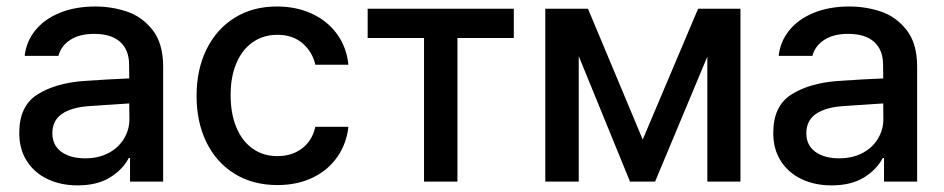

<svg xmlns="http://www.w3.org/2000/svg" viewBox="-20 -557 2896 589"><path d="M237.3 -308.6Q270.5 -311 309.8 -313.2Q349.1 -315.4 376.5 -316.4L376 -358.4Q376 -403.8 348.6 -428.5Q321.3 -453.1 268.6 -453.1Q224.1 -453.1 195.8 -434.8Q167.5 -416.5 159.2 -385.7H55.7Q60.5 -429.7 88.4 -464.1Q116.2 -498.5 163.8 -517.8Q211.4 -537.1 272.5 -537.1Q322.8 -537.1 369.4 -521.5Q416 -505.9 448.2 -464.8Q480.5 -423.8 480.5 -352.5V0H378.9V-72.3H375Q356.9 -37.1 317.6 -12.7Q278.3 11.7 217.8 11.7Q167 11.7 126.5 -7.3Q85.9 -26.4 62.5 -62.7Q39.1 -99.1 39.1 -149.4Q39.1 -231.9 94.7 -267.1Q150.4 -302.2 237.3 -308.6ZM241.2 -71.3Q282.2 -71.3 313 -87.6Q343.8 -104 360.4 -131.6Q377 -159.2 377 -191.4L376.5 -239.7L252 -231.4Q198.7 -227.5 169.7 -207.3Q140.6 -187 140.6 -148.4Q140.6 -111.3 168.2 -91.3Q195.8 -71.3 241.2 -71.3Z M583 -262.7Q583 -343.3 613.5 -405.5Q644 -467.8 699.7 -502.4Q755.4 -537.1 829.1 -537.1Q889.2 -537.1 937 -514.9Q984.9 -492.7 1014.2 -452.1Q1043.5 -411.6 1048.8 -358.4H947.3Q938.5 -397.9 908.2 -424.1Q877.9 -450.2 831.1 -450.2Q788.1 -450.2 755.6 -427.7Q723.1 -405.3 705.3 -363.5Q687.5 -321.8 687.5 -265.6Q687.5 -208 705.3 -165.8Q723.1 -123.5 755.4 -100.8Q787.6 -78.1 831.1 -78.1Q875.5 -78.1 906.7 -101.8Q938 -125.5 947.3 -168H1048.8Q1043 -116.2 1014.9 -75.7Q986.8 -35.2 939.5 -12.2Q892.1 10.7 831.1 10.7Q755.4 10.7 699.2 -24.2Q643.1 -59.1 613 -121.1Q583 -183.1 583 -262.7Z M1107.9 -530.3H1556.2V-440.4H1383.3V0H1280.8V-440.4H1107.9Z M2121.6 -530.3H2251.5V0H2149.9V-383.3L1989.7 0H1912.6L1755.4 -384.8V0H1652.8V-530.3H1783.7L1951.7 -128.9Z M2550.3 -308.6Q2583.5 -311 2622.8 -313.2Q2662.1 -315.4 2689.5 -316.4L2689 -358.4Q2689 -403.8 2661.6 -428.5Q2634.3 -453.1 2581.5 -453.1Q2537.1 -453.1 2508.8 -434.8Q2480.5 -416.5 2472.2 -385.7H2368.7Q2373.5 -429.7 2401.4 -464.1Q2429.2 -498.5 2476.8 -517.8Q2524.4 -537.1 2585.4 -537.1Q2635.7 -537.1 2682.4 -521.5Q2729 -505.9 2761.2 -464.8Q2793.5 -423.8 2793.5 -352.5V0H2691.9V-72.3H2688Q2669.9 -37.1 2630.6 -12.7Q2591.3 11.7 2530.8 11.7Q2480 11.7 2439.5 -7.3Q2398.9 -26.4 2375.5 -62.7Q2352.1 -99.1 2352.1 -149.4Q2352.1 -231.9 2407.7 -267.1Q2463.4 -302.2 2550.3 -308.6ZM2554.2 -71.3Q2595.2 -71.3 2626 -87.6Q2656.7 -104 2673.3 -131.6Q2689.9 -159.2 2689.9 -191.4L2689.5 -239.7L2564.9 -231.4Q2511.7 -227.5 2482.7 -207.3Q2453.6 -187 2453.6 -148.4Q2453.6 -111.3 2481.2 -91.3Q2508.8 -71.3 2554.2 -71.3Z"/></svg>

Font: Pretendard GOV Medium
Style: Regular
Weight: 500
Designer: Base glyphs from Inter by Rasmus Andersson; Hangeul glyphs from Noto Sans CJK(Source Han Sans) by Jang Soo-young and Kan
Foundry: Kil Hyung-jin
Version: Version 1.309